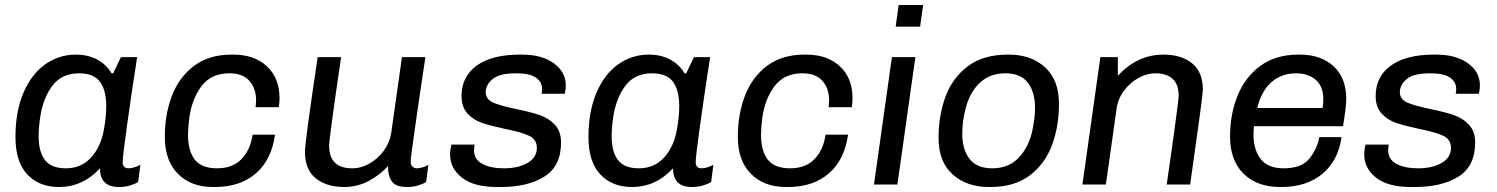

<svg xmlns="http://www.w3.org/2000/svg" viewBox="-20 -740 6004 770"><path d="M427 -446H434L465 -511H530Q508 -371 490 -241Q472 -111 472 -90Q472 -65 496 -65Q507 -65 520.5 -69.5Q534 -74 543 -79L534 -10Q521 -2 501 4Q481 10 457 10Q381 10 381 -65Q312 10 216 10Q137 10 89.5 -40.5Q42 -91 42 -190Q42 -294 74.5 -369Q107 -444 162 -482.5Q217 -521 284 -521Q334 -521 371 -500.5Q408 -480 427 -446ZM141 -269Q135 -229 135 -193Q135 -131 160.5 -98Q186 -65 244 -65Q306 -65 345.5 -108.5Q385 -152 397 -222Q406 -272 406 -315Q406 -378 381 -412Q356 -446 297 -446Q227 -446 189.5 -395.5Q152 -345 141 -269Z M1101 -346Q1101 -330 1098 -310H1005Q1007 -328 1007 -337Q1007 -386 980 -416Q953 -446 900 -446Q828 -446 789 -395.5Q750 -345 739 -267Q734 -227 734 -200Q734 -135 761 -100Q788 -65 851 -65Q912 -65 948 -101.5Q984 -138 993 -200H1083Q1069 -99 1006 -44.5Q943 10 842 10H834Q746 10 693.5 -43Q641 -96 641 -191Q641 -282 670 -357Q699 -432 759 -476.5Q819 -521 908 -521H916Q1000 -521 1050.5 -474Q1101 -427 1101 -346Z M1300 -155Q1300 -65 1393 -65Q1428 -65 1461.5 -84Q1495 -103 1519 -135.5Q1543 -168 1549 -207L1592 -511H1686L1655 -302Q1648 -252 1637.5 -178.5Q1627 -105 1627 -92Q1627 -79 1634 -72Q1641 -65 1651 -65Q1662 -65 1675.5 -69Q1689 -73 1698 -79L1689 -10Q1676 -2 1656 4Q1636 10 1612 10Q1570 10 1553 -10.5Q1536 -31 1536 -74Q1505 -39 1459 -14.5Q1413 10 1362 10Q1289 10 1246 -25Q1203 -60 1203 -131Q1203 -170 1254 -511H1348Q1299 -178 1300 -155Z M2249 -398Q2249 -381 2245 -364H2152Q2154 -376 2154 -383Q2154 -411 2129.5 -428.5Q2105 -446 2050 -446Q1982 -446 1955 -422.5Q1928 -399 1928 -371Q1928 -342 1957 -329Q1986 -316 2049 -303Q2107 -291 2143 -279Q2179 -267 2204.5 -240.5Q2230 -214 2230 -168Q2230 -74 2163.5 -32Q2097 10 1988 10H1973Q1880 10 1832.5 -27.5Q1785 -65 1785 -121Q1785 -138 1790 -160H1883Q1881 -142 1881 -137Q1881 -101 1914 -83Q1947 -65 2001 -65Q2058 -65 2095.5 -86.5Q2133 -108 2133 -147Q2133 -181 2102 -195.5Q2071 -210 2006 -223Q1949 -235 1914.5 -246.5Q1880 -258 1855.5 -284Q1831 -310 1831 -355Q1831 -433 1892 -477Q1953 -521 2064 -521H2073Q2154 -521 2201.5 -486Q2249 -451 2249 -398Z M2725 -446H2732L2763 -511H2828Q2806 -371 2788 -241Q2770 -111 2770 -90Q2770 -65 2794 -65Q2805 -65 2818.5 -69.5Q2832 -74 2841 -79L2832 -10Q2819 -2 2799 4Q2779 10 2755 10Q2679 10 2679 -65Q2610 10 2514 10Q2435 10 2387.5 -40.5Q2340 -91 2340 -190Q2340 -294 2372.5 -369Q2405 -444 2460 -482.5Q2515 -521 2582 -521Q2632 -521 2669 -500.5Q2706 -480 2725 -446ZM2439 -269Q2433 -229 2433 -193Q2433 -131 2458.5 -98Q2484 -65 2542 -65Q2604 -65 2643.5 -108.5Q2683 -152 2695 -222Q2704 -272 2704 -315Q2704 -378 2679 -412Q2654 -446 2595 -446Q2525 -446 2487.5 -395.5Q2450 -345 2439 -269Z M3399 -346Q3399 -330 3396 -310H3303Q3305 -328 3305 -337Q3305 -386 3278 -416Q3251 -446 3198 -446Q3126 -446 3087 -395.5Q3048 -345 3037 -267Q3032 -227 3032 -200Q3032 -135 3059 -100Q3086 -65 3149 -65Q3210 -65 3246 -101.5Q3282 -138 3291 -200H3381Q3367 -99 3304 -44.5Q3241 10 3140 10H3132Q3044 10 2991.5 -43Q2939 -96 2939 -191Q2939 -282 2968 -357Q2997 -432 3057 -476.5Q3117 -521 3206 -521H3214Q3298 -521 3348.5 -474Q3399 -427 3399 -346Z M3670 -633H3572L3584 -720H3682ZM3579 0H3485L3557 -511H3651Z M4227 -324Q4227 -235 4199.5 -159.5Q4172 -84 4110.5 -37Q4049 10 3951 10H3946Q3857 10 3800.5 -40.5Q3744 -91 3744 -187Q3744 -276 3771.5 -351.5Q3799 -427 3861 -474Q3923 -521 4021 -521H4027Q4115 -521 4171 -470Q4227 -419 4227 -324ZM3852 -303Q3839 -252 3839 -205Q3839 -140 3868.5 -102.5Q3898 -65 3959 -65Q4023 -65 4062.5 -104.5Q4102 -144 4118 -207Q4131 -264 4131 -306Q4131 -371 4102 -408.5Q4073 -446 4012 -446Q3949 -446 3908.5 -407Q3868 -368 3852 -303Z M4804 -380Q4804 -357 4753 0H4659Q4670 -77 4677 -126Q4684 -175 4688 -204Q4707 -342 4707 -356Q4707 -402 4682.5 -424Q4658 -446 4614 -446Q4579 -446 4545 -427Q4511 -408 4487 -375.5Q4463 -343 4458 -304L4415 0H4321L4393 -511H4463V-436Q4541 -521 4646 -521Q4718 -521 4761 -486Q4804 -451 4804 -380Z M5379 -344Q5379 -309 5366 -234H5009Q5007 -212 5007 -202Q5007 -139 5036 -102Q5065 -65 5128 -65Q5201 -65 5232 -105Q5263 -145 5271 -190H5360Q5347 -96 5283.5 -43Q5220 10 5118 10H5114Q5022 10 4967.5 -43Q4913 -96 4913 -193Q4913 -282 4943.5 -357Q4974 -432 5035.5 -476.5Q5097 -521 5186 -521H5193Q5278 -521 5328.5 -474Q5379 -427 5379 -344ZM5022 -307H5284Q5287 -327 5287 -343Q5287 -393 5257 -419.5Q5227 -446 5178 -446Q5120 -446 5079.5 -411Q5039 -376 5022 -307Z M5915 -398Q5915 -381 5911 -364H5818Q5820 -376 5820 -383Q5820 -411 5795.5 -428.5Q5771 -446 5716 -446Q5648 -446 5621 -422.5Q5594 -399 5594 -371Q5594 -342 5623 -329Q5652 -316 5715 -303Q5773 -291 5809 -279Q5845 -267 5870.5 -240.5Q5896 -214 5896 -168Q5896 -74 5829.5 -32Q5763 10 5654 10H5639Q5546 10 5498.5 -27.5Q5451 -65 5451 -121Q5451 -138 5456 -160H5549Q5547 -142 5547 -137Q5547 -101 5580 -83Q5613 -65 5667 -65Q5724 -65 5761.5 -86.5Q5799 -108 5799 -147Q5799 -181 5768 -195.5Q5737 -210 5672 -223Q5615 -235 5580.5 -246.5Q5546 -258 5521.5 -284Q5497 -310 5497 -355Q5497 -433 5558 -477Q5619 -521 5730 -521H5739Q5820 -521 5867.5 -486Q5915 -451 5915 -398Z"/></svg>

Font: Chivo
Style: Italic
Weight: 400
Italic angle: -8.05°
Designer: Hector Gatti
Foundry: Omnibus-Type
Version: Version 1.007